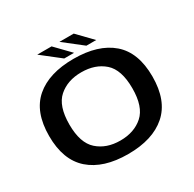

<svg xmlns="http://www.w3.org/2000/svg" viewBox="-157 -882 1061 1051"><g transform="rotate(-30 373.0 -356.0)"><path d="M364 5Q208.5 5 123 -70Q37.5 -145 37.5 -297Q37.5 -449 123 -522.8Q208.5 -596.5 364 -596.5Q519.5 -596.5 605 -522.8Q690.5 -449 690.5 -297Q690.5 -145 605 -70Q519.5 5 364 5ZM364 -80.5Q452 -80.5 507.5 -130Q563 -179.5 563 -296Q563 -413.5 507.5 -462.5Q452 -511.5 364 -511.5Q276.5 -511.5 220.8 -462.5Q165 -413.5 165 -296Q165 -179.5 220.8 -130Q276.5 -80.5 364 -80.5ZM461.5 -623.5 344 -715.5H434.5L523.5 -623.5ZM321.5 -623.5 204 -715.5H294.5L383.5 -623.5Z"/></g></svg>

Font: Anybody ExtraExpanded Medium
Style: Regular
Weight: 500
Width: 8
Designer: Tyler Finck
Foundry: Etcetera Type Company
Version: Version 1.010; ttfautohint (v1.8.3) -l 8 -r 50 -G 200 -x 14 